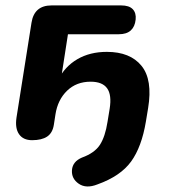

<svg xmlns="http://www.w3.org/2000/svg" viewBox="-20 -510 626 710"><path d="M283.1 72.7Q330 55.7 349.6 25.4Q369.1 -5 377.5 -58.9L385.5 -107.7Q393.7 -158.6 376.3 -183.2Q358.9 -207.9 315 -207.9Q262.6 -207.9 228 -174.5Q193.5 -141 185.1 -87.2L179.1 -48.3Q174.3 -18.3 154.3 -4.9Q134.2 8.4 98.9 8.4Q65.8 8.4 50.5 -13.7Q35.1 -35.7 41 -75.2L96.5 -426.1Q106.5 -490 170.7 -490H427.8Q457.7 -490 470.9 -476Q484.2 -462 481.6 -437.5Q478.9 -411.3 463.4 -397.3Q447.9 -383.4 419.6 -383.4H231.3L204.9 -213.1H193.9Q219.7 -264.2 266.2 -291.2Q312.7 -318.2 375.1 -318.2Q461.3 -318.2 503.2 -266.7Q545.1 -215.2 527.7 -110.1L519.5 -60.5Q503.9 33.3 464.8 87.3Q425.6 141.4 340.3 171.9Q298.8 188.4 271.3 169.5Q243.8 150.6 246.1 119Q248.5 87.4 283.1 72.7Z"/></svg>

Font: SN Pro Thin
Style: Italic
Weight: 200
Italic angle: -9°
Designer: Tobias Whetton
Foundry: Supernotes
Version: Version 1.003;Glyphs 3.3 (3324)